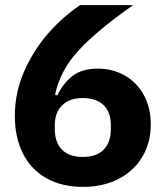

<svg xmlns="http://www.w3.org/2000/svg" viewBox="-20 -718 640 750"><path d="M38 -265Q38 -357 75 -440.5Q112 -524 169.5 -589Q227 -654 293 -698H500Q359 -599 287 -521Q215 -443 195 -348L204 -345Q226 -392 263 -421Q300 -450 362 -450Q420 -450 467.5 -423Q515 -396 542 -346.5Q569 -297 569 -232Q569 -161 536 -105.5Q503 -50 443 -19Q383 12 304 12Q221 12 161 -22Q101 -56 69.5 -118.5Q38 -181 38 -265ZM413 -214V-228Q413 -280 384.5 -307.5Q356 -335 303 -335Q252 -335 223 -307Q194 -279 194 -228V-214Q194 -162 222 -133.5Q250 -105 303 -105Q357 -105 385 -133.5Q413 -162 413 -214Z"/></svg>

Font: iA Writer Mono V
Style: Regular
Weight: 400
Designer: Mike Abbink, Paul van der Laan, Pieter van Rosmalen
Foundry: Bold Monday
Version: Version 2.000